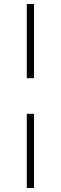

<svg xmlns="http://www.w3.org/2000/svg" viewBox="-20 -713 302 953"><path d="M113 -325V-693H149V-325ZM113 220V-148H149V220Z"/></svg>

Font: Ancizar Serif Light
Style: Regular
Weight: 300
Designer: Cesar Puertas, Viviana Monsalve, Julian Moncada, Julian Prieto, Jose Castro, Felipe Aragon, Mariel Hernandez, Sara Alarc
Version: Version 8.100